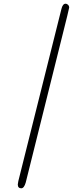

<svg xmlns="http://www.w3.org/2000/svg" viewBox="-20 -769 394 1038"><path d="M76.2 228Q76.2 228 79.1 210L312 -720.2Q318.8 -749 335 -749Q341.8 -749 347.9 -742.9Q354 -736.8 354 -728Q354 -723.1 314 -564L119.1 217.8Q110.4 248.5 95.2 249Q76.2 249 76.2 228Z"/></svg>

Font: CMU Classical Serif
Style: Italic
Weight: 500
Italic angle: -14.04°
Version: Version 0.7.0